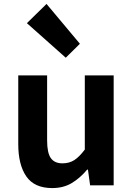

<svg xmlns="http://www.w3.org/2000/svg" viewBox="-20 -944 677 978"><path d="M246 14Q155 14 114 -45.5Q73 -105 73 -210V-560H220V-229Q220 -165 239 -138.5Q258 -112 298 -112Q333 -112 358.5 -128.5Q384 -145 412 -182V-560H559V0H439L428 -80H424Q388 -37 345.5 -11.5Q303 14 246 14ZM315 -650 117 -826 217 -924 387 -721Z"/></svg>

Font: Chiron Sans HK TT
Style: Bold
Weight: 700
Designer: Ryoko NISHIZUKA 西塚涼子 (kana, bopomofo & ideographs); Paul D. Hunt (Latin, Greek & Cyrillic); Sandoll Communications 산돌커뮤니
Foundry: Adobe
Version: Version 2.022;hotconv 1.0.109;makeotfexe 2.5.65596